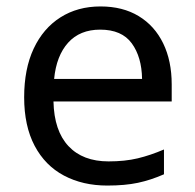

<svg xmlns="http://www.w3.org/2000/svg" viewBox="-20 -566 604 596"><path d="M292 -546Q361 -546 410.5 -516Q460 -486 486.5 -431.5Q513 -377 513 -304V-251H146Q148 -160 192.5 -112.5Q237 -65 317 -65Q368 -65 407.5 -74.5Q447 -84 489 -102V-25Q448 -7 408 1.5Q368 10 313 10Q237 10 178.5 -21Q120 -52 87.5 -113.5Q55 -175 55 -264Q55 -352 84.5 -415Q114 -478 167.5 -512Q221 -546 292 -546ZM291 -474Q228 -474 191.5 -433.5Q155 -393 148 -321H421Q420 -389 389 -431.5Q358 -474 291 -474Z"/></svg>

Font: Noto Sans Kharoshthi
Style: Regular
Weight: 400
Designer: Monotype Design Team
Foundry: Monotype Imaging Inc.
Version: Version 2.004; ttfautohint (v1.8.4.7-5d5b)